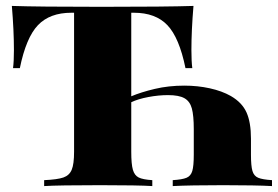

<svg xmlns="http://www.w3.org/2000/svg" viewBox="-20 -628 938 648"><path d="M898 -20V0Q844 -3 733 -3Q622 -3 563 0V-20Q595 -22 609.5 -28Q624 -34 629 -51Q634 -68 634 -106V-192Q634 -238 627.5 -262Q621 -286 602.5 -296.5Q584 -307 547 -307Q515 -307 480.5 -300.5Q446 -294 423 -283V-116Q423 -74 428.5 -55Q434 -36 448 -29Q462 -22 494 -20V0Q448 -3 318 -3Q177 -3 129 0V-20Q174 -22 194 -29Q214 -36 222 -55Q230 -74 230 -116V-585H221Q148 -585 108 -543Q68 -501 47 -398H24Q27 -421 27 -459Q27 -525 20 -608Q109 -605 322 -605Q541 -605 633 -608Q626 -525 626 -459Q626 -421 629 -398H606Q585 -501 545 -543Q505 -585 432 -585H423V-303Q456 -317 502.5 -328Q549 -339 602 -339Q647 -339 688 -330Q729 -321 759 -304Q797 -282 812 -248.5Q827 -215 827 -160V-106Q827 -68 832 -51Q837 -34 851.5 -28Q866 -22 898 -20Z"/></svg>

Font: Playfair Display SC Black
Style: Regular
Weight: 900
Designer: Claus Eggers Sørensen
Foundry: Claus Eggers Sørensen
Version: Version 1.200; ttfautohint (v1.6)